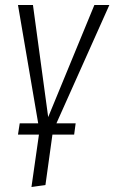

<svg xmlns="http://www.w3.org/2000/svg" viewBox="-20 -543 458 769"><path d="M418 -523 206 -49H283L277 -4H190L162 198L106 206L136 -4H52L59 -49H133L52 -523H112L173 -74L358 -523Z"/></svg>

Font: Fira Sans Extra Condensed Light
Style: Italic
Weight: 300
Width: 3
Italic angle: -8°
Designer: Carrois Corporate & Edenspiekermann AG
Foundry: Carrois Corporate GbR & Edenspiekermann AG
Version: Version 4.203